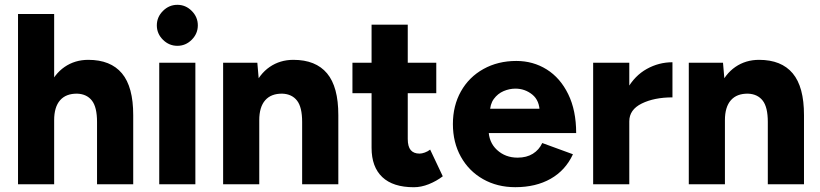

<svg xmlns="http://www.w3.org/2000/svg" viewBox="-20 -765 3403 797"><path d="M54.8 -707H204.8V0H54.8ZM382.8 -258.8H533V0H382.8ZM301 -376.2Q254.2 -377 229.5 -348.9Q204.8 -320.8 204.8 -266.2H158Q158 -345.2 181.6 -401.4Q205.2 -457.6 248.1 -487.1Q291 -516.6 346.6 -516.6Q439.2 -516.6 486.2 -460.5Q533.2 -404.4 533 -286.8V-258.8H382.8Q382.8 -320.2 361.6 -347.4Q340.4 -374.6 301 -376.2Z M641 -504.6H791V0H641ZM631 -659.7Q631 -694.2 656.4 -719.6Q681.8 -745 716.3 -745Q750.8 -745 776 -719.6Q801.2 -694.3 801.2 -659.8Q801.2 -625.4 776 -600.1Q750.8 -574.8 716.3 -574.8Q681.8 -574.8 656.4 -600Q631 -625.2 631 -659.7Z M906.2 -504.6H1048.2L1056.2 -411.8V0H906.2ZM1234.2 -258.8H1384.4V0H1234.2ZM1152.4 -376.2Q1105.6 -377 1080.9 -348.9Q1056.2 -320.8 1056.2 -266.2H1009.4Q1009.4 -345.2 1033 -401.4Q1056.6 -457.6 1099.5 -487.1Q1142.4 -516.6 1198 -516.6Q1290.6 -516.6 1337.6 -460.5Q1384.6 -404.4 1384.4 -286.8V-258.8H1234.2Q1234.2 -320.2 1213 -347.4Q1191.8 -374.6 1152.4 -376.2Z M1522.4 -151.4V-662.6H1672.6V-188.2Q1672.6 -156.6 1684.9 -142Q1697.2 -127.4 1721.8 -127.4Q1731 -127.4 1743.3 -131.8Q1755.6 -136.2 1765.6 -144L1818 -33.2Q1791.8 -13.2 1760.1 -0.5Q1728.4 12.2 1697.8 12.2Q1611.4 12.2 1566.9 -29.9Q1522.4 -72 1522.4 -151.4ZM1443 -504.6H1791V-378H1443Z M1860 -250Q1860 -326.3 1893.4 -385.8Q1926.9 -445.3 1986.9 -478.6Q2047 -512 2123.4 -512Q2193 -512 2249.4 -476.8Q2305.7 -441.6 2338.7 -374.1Q2371.7 -306.7 2371.7 -212.7H1993.9L2008.1 -227.9Q2008.1 -175 2042.9 -142.8Q2077.7 -110.6 2128.4 -110.6Q2166 -110.6 2191.9 -126.8Q2217.9 -143 2230.9 -171.3L2358.3 -124.7Q2327.3 -57.7 2265.8 -22.9Q2204.3 12 2119 12Q2044 12 1985.2 -21.4Q1926.4 -54.7 1893.2 -114.2Q1860 -173.7 1860 -250ZM2000 -313.6H2233L2220.3 -297.6Q2220.3 -347.7 2189.6 -372.4Q2159 -397.1 2119.4 -397.1Q2094.7 -397.1 2070.4 -386.8Q2046.1 -376.4 2029.9 -354.3Q2013.7 -332.1 2013.7 -297.6Z M2771.4 -506.6V-360.8Q2695.8 -360.8 2644 -335.3Q2592.2 -309.8 2592.2 -261.4L2552.2 -262.4Q2552.2 -340.2 2583.5 -395.6Q2614.8 -451 2664.8 -478.8Q2714.8 -506.6 2771.4 -506.6ZM2442.2 -504.6H2592.2V0H2442.2Z M2839.2 -504.6H2981.2L2989.2 -411.8V0H2839.2ZM3167.2 -258.8H3317.4V0H3167.2ZM3085.4 -376.2Q3038.6 -377 3013.9 -348.9Q2989.2 -320.8 2989.2 -266.2H2942.4Q2942.4 -345.2 2966 -401.4Q2989.6 -457.6 3032.5 -487.1Q3075.4 -516.6 3131 -516.6Q3223.6 -516.6 3270.6 -460.5Q3317.6 -404.4 3317.4 -286.8V-258.8H3167.2Q3167.2 -320.2 3146 -347.4Q3124.8 -374.6 3085.4 -376.2Z"/></svg>

Font: 寒蝉端黑体 Light
Style: Regular
Weight: 300
Designer: ChillDuanSans {Warren2060}; 
Source Han Sans {Ryoko NISHIZUKA 西塚涼子 (kana, bopomofo & ideographs); Paul D. Hunt (Latin, G
Foundry: ChillType&Adobe
Version: Version 1.300;Glyphs 3.3 (3306)